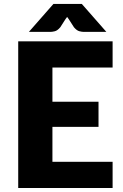

<svg xmlns="http://www.w3.org/2000/svg" viewBox="-20 -934 613 954"><path d="M70.5 0ZM539.5 -728.5V-598.5H240.5V-428.5H469.5V-303.5H240.5V-130H539.5V0H70.5V-728.5ZM508.5 -775.5H396.5Q387.5 -775.5 374.5 -778.8Q361.5 -782 347.5 -798.5L322.5 -837.5Q320 -841 317.8 -844Q315.5 -847 313.5 -850L304.5 -837.5L279.5 -798.5Q265.5 -782 252.5 -778.8Q239.5 -775.5 230.5 -775.5H123.5L245.5 -914.5H386.5Z"/></svg>

Font: Lato Black
Style: Regular
Weight: 900
Designer: Lukasz Dziedzic
Foundry: tyPoland Lukasz Dziedzic
Version: Version 2.007; 2014-02-27